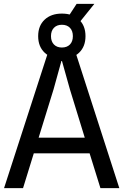

<svg xmlns="http://www.w3.org/2000/svg" viewBox="-20 -976 640 996"><path d="M1 0 236.5 -727H364.5L599 0H501L433 -218.5L486.5 -180.5H125L160 -262H461.5L431.5 -223.5L342.5 -513L301.5 -659.5H298.5L258 -513L99.5 0ZM301 -671Q245 -671 211.5 -702.8Q178 -734.5 178 -788.5Q178 -842.5 211.5 -874Q245 -905.5 301 -905.5Q357.5 -905.5 390.5 -874Q423.5 -842.5 423.5 -788.5Q423.5 -734.5 390.5 -702.8Q357.5 -671 301 -671ZM301 -729.5Q327.5 -729.5 342.8 -745.2Q358 -761 358 -788.5Q358 -816 342.8 -831.8Q327.5 -847.5 301 -847.5Q275 -847.5 259.8 -831.8Q244.5 -816 244.5 -788.5Q244.5 -761 259.8 -745.2Q275 -729.5 301 -729.5ZM316.5 -862.5 377.5 -956H469.5L381.5 -846.5Z"/></svg>

Font: Spline Sans Mono
Style: Regular
Weight: 400
Monospace: yes
Designer: Eben Sorkin, Mirko Velimirovic
Foundry: Sorkin Type
Version: Version 1.004